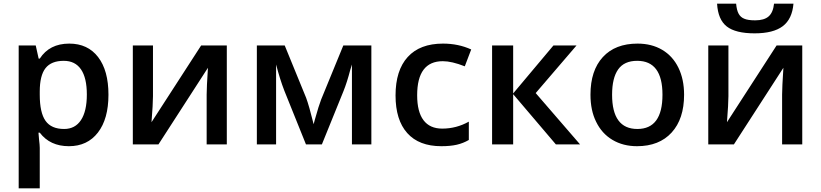

<svg xmlns="http://www.w3.org/2000/svg" viewBox="-20 -788 4481 1048"><path d="M572 -271Q572 -403 515.5 -476.5Q459 -550 358 -550Q250 -550 197 -468H191L175 -540H82V240H197V19Q197 4 193 -28L190 -64H197Q253 10 356 10Q457 10 514.5 -64.5Q572 -139 572 -271ZM454 -272Q454 -181 422 -132.5Q390 -84 330 -84Q260 -84 228.5 -128.5Q197 -173 197 -271V-288Q197 -376 228.5 -416Q260 -456 328 -456Q390 -456 422 -409.5Q454 -363 454 -272Z M705 0H845L1115 -418Q1108 -310 1108 -272V0H1218V-540H1078L807 -121Q815 -222 815 -263V-540H705Z M1651 -254 1534 -540H1382V0H1487V-436Q1508 -355 1532 -293L1650 0H1737L1855 -291Q1874 -338 1892 -407L1901 -436V0H2007V-540H1854L1733 -245Q1721 -215 1698 -133L1692 -110Q1667 -211 1651 -254Z M2539 -24V-124Q2471 -86 2394 -86Q2326 -86 2291.5 -132Q2257 -178 2257 -268Q2257 -454 2397 -454Q2446 -454 2517 -426L2552 -518Q2482 -550 2398 -550Q2272 -550 2205.5 -477Q2139 -404 2139 -267Q2139 -133 2203 -61.5Q2267 10 2389 10Q2438 10 2473 2Q2508 -6 2539 -24Z M2781 -540H2666V0H2781V-274L3014 0H3146L2904 -280L3127 -540H3001L2781 -278Z M3460 -550Q3338 -550 3270.5 -476.5Q3203 -403 3203 -271Q3203 -185 3234 -123Q3265 -59 3323 -24.5Q3381 10 3457 10Q3578 10 3646 -64.5Q3714 -139 3714 -271Q3714 -355 3683 -418.5Q3652 -482 3594.5 -516Q3537 -550 3460 -550ZM3458 -456Q3596 -456 3596 -271Q3596 -84 3459 -84Q3321 -84 3321 -271Q3321 -362 3354 -409Q3387 -456 3458 -456Z M4311 -768H4205Q4200 -720 4175.5 -698.5Q4151 -677 4102 -677Q4062 -677 4042 -686Q4022 -694 4011.5 -713.5Q4001 -733 3998 -768H3894Q3899 -681 3947 -643.5Q3995 -606 4099 -606Q4201 -606 4252.5 -645Q4304 -684 4311 -768ZM3846 0H3986L4256 -418Q4249 -310 4249 -272V0H4359V-540H4219L3948 -121Q3956 -222 3956 -263V-540H3846Z"/></svg>

Font: OpenSansMMV
Style: Semibold
Weight: 600
Designer: Steve Matteson
Foundry: Ascender Corporation
Version: Version 6.000